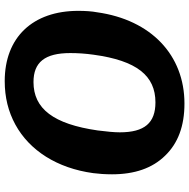

<svg xmlns="http://www.w3.org/2000/svg" viewBox="-14 -778 802 814"><g transform="rotate(-90 387.0 -371.0)"><path d="M355 10C560 10 710 -131 742 -361C746 -382 748 -409 748 -440C748 -633 636 -752 450 -752C382 -752 321 -737 266 -707C156 -647 81 -530 60 -377C57 -354 55 -327 55 -297C55 -201 81 -126 134 -72C187 -17 260 10 355 10ZM360 -113C273 -113 233 -159 233 -264C233 -288 236 -319 241 -358C268 -545 333 -630 446 -630C530 -630 569 -582 569 -474C569 -443 567 -410 562 -375C537 -192 473 -113 360 -113Z"/></g></svg>

Font: Libre Franklin
Style: Bold Italic
Weight: 700
Italic angle: -8°
Designer: Pablo Impallari, Rodrigo Fuenzalida
Foundry: Impallari Type
Version: Version 1.002; ttfautohint (v1.5)